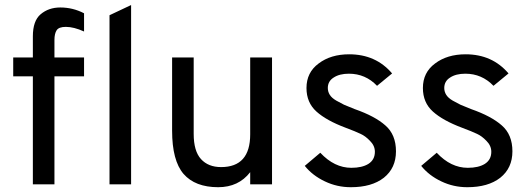

<svg xmlns="http://www.w3.org/2000/svg" viewBox="-20 -742 2136 773"><path d="M199.2 -434.6Q199.2 -326.2 199.2 0Q177.7 0 112.3 0Q112.3 -108.4 112.3 -434.6Q91.8 -434.6 33.2 -434.6Q33.2 -454.1 33.2 -510.7Q52.7 -510.7 112.3 -510.7Q112.3 -532.2 112.3 -595.7Q112.3 -658.2 143.6 -684.6Q175.8 -711.9 222.7 -711.9Q273.4 -711.9 318.4 -688.5Q318.4 -664.1 318.4 -615.2Q277.3 -633.8 245.1 -633.8Q216.8 -633.8 208 -620.1Q199.2 -606.4 199.2 -581.1Q199.2 -557.6 199.2 -510.7Q228.5 -510.7 318.4 -510.7Q318.4 -492.2 318.4 -434.6Q288.1 -434.6 199.2 -434.6Z M420.9 0Q420.9 -169.9 420.9 -680.7Q442.4 -691.4 507.8 -721.7Q507.8 -541 507.8 0Q486.3 0 420.9 0Z M987.3 0Q987.3 -12.7 987.3 -48.8Q940.4 11.7 858.4 11.7Q765.6 11.7 718.8 -42Q672.9 -95.7 672.9 -215.8Q672.9 -314.5 672.9 -510.7Q694.3 -510.7 759.8 -510.7Q759.8 -433.6 759.8 -203.1Q759.8 -133.8 789.1 -101.6Q818.4 -69.3 870.1 -69.3Q987.3 -69.3 987.3 -201.2Q987.3 -304.7 987.3 -510.7Q1009.8 -510.7 1075.2 -510.7Q1075.2 -382.8 1075.2 0Q1052.7 0 987.3 0Z M1392.6 11.7Q1336.9 11.7 1288.1 -11.7Q1238.3 -35.2 1207 -74.2Q1227.5 -91.8 1269.5 -127Q1326.2 -66.4 1394.5 -66.4Q1437.5 -66.4 1462.9 -82Q1489.3 -98.6 1489.3 -130.9Q1489.3 -155.3 1469.7 -174.8Q1451.2 -194.3 1431.6 -203.1Q1411.1 -212.9 1372.1 -227.5Q1293.9 -256.8 1253.9 -293Q1213.9 -329.1 1213.9 -387.7Q1213.9 -450.2 1262.7 -486.3Q1311.5 -523.4 1385.7 -523.4Q1493.2 -523.4 1558.6 -446.3Q1538.1 -429.7 1498 -396.5Q1451.2 -445.3 1384.8 -445.3Q1346.7 -445.3 1323.2 -429.7Q1299.8 -415 1299.8 -387.7Q1299.8 -373 1307.6 -360.4Q1315.4 -347.7 1334 -336.9Q1354.5 -326.2 1365.2 -320.3Q1377 -315.4 1408.2 -302.7Q1489.3 -274.4 1531.2 -237.3Q1574.2 -200.2 1574.2 -132.8Q1574.2 -65.4 1525.4 -26.4Q1476.6 11.7 1392.6 11.7Z M1861.3 11.7Q1805.7 11.7 1756.8 -11.7Q1707 -35.2 1675.8 -74.2Q1696.3 -91.8 1738.3 -127Q1794.9 -66.4 1863.3 -66.4Q1906.2 -66.4 1931.6 -82Q1958 -98.6 1958 -130.9Q1958 -155.3 1938.5 -174.8Q1919.9 -194.3 1900.4 -203.1Q1879.9 -212.9 1840.8 -227.5Q1762.7 -256.8 1722.7 -293Q1682.6 -329.1 1682.6 -387.7Q1682.6 -450.2 1731.4 -486.3Q1780.3 -523.4 1854.5 -523.4Q1961.9 -523.4 2027.3 -446.3Q2006.8 -429.7 1966.8 -396.5Q1919.9 -445.3 1853.5 -445.3Q1815.4 -445.3 1792 -429.7Q1768.6 -415 1768.6 -387.7Q1768.6 -373 1776.4 -360.4Q1784.2 -347.7 1802.7 -336.9Q1823.2 -326.2 1834 -320.3Q1845.7 -315.4 1877 -302.7Q1958 -274.4 2000 -237.3Q2043 -200.2 2043 -132.8Q2043 -65.4 1994.1 -26.4Q1945.3 11.7 1861.3 11.7Z"/></svg>

Font: Overpass
Style: Regular
Weight: 400
Designer: Delve Withrington, Thomas Jockin
Version: Version 3.000;DELV;Overpass; ttfautohint (v1.5)